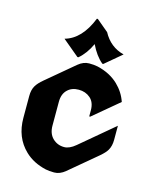

<svg xmlns="http://www.w3.org/2000/svg" viewBox="-116 -846 754 934"><g transform="rotate(15 261.0 -379.0)"><path d="M254.9 -766.6H259.8L319.8 -716.3Q355.5 -649.9 425.3 -632.3L341.8 -562H336.9Q301.8 -591.3 276.4 -644.5Q252.9 -592.8 216.3 -562H211.4L127.9 -631.8Q210 -654.3 254.9 -766.6ZM247.1 9.8Q221.7 9.8 204.1 5.9Q139.6 -8.8 98.1 -48.8Q34.2 -109.9 34.2 -208.5V-318.4Q34.2 -349.6 46.4 -370.1Q57.1 -388.2 81.1 -408.2L220.2 -524.9Q246.6 -546.9 275.4 -546.9Q300.8 -546.9 318.4 -543Q382.3 -528.3 424.3 -488.3Q460.9 -453.1 476.6 -406.7L346.7 -297.9H341.8V-328.6Q341.8 -368.7 317.9 -389.6Q293.9 -410.2 259.8 -410.2Q224.6 -410.2 203.6 -389.6Q180.7 -368.2 180.7 -328.6V-208.5Q180.7 -168 204.3 -145Q228 -122.1 262.2 -122.1Q288.6 -122.1 318.8 -147.5L488.3 -290V-218.8Q488.3 -188.5 476.1 -167Q466.3 -149.9 441.4 -128.9L302.2 -12.2Q275.9 9.8 247.1 9.8Z"/></g></svg>

Font: Gothica
Style: Bold
Weight: 700
Designer: Wojciech Kalinowski "wmk69" (wmk69@o2.pl)
Foundry: Wojciech Kalinowski "wmk69" (wmk69@o2.pl)
Version: Version 2.1.0; 2021-05-14